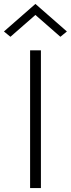

<svg xmlns="http://www.w3.org/2000/svg" viewBox="-71 -956 360 976"><path d="M82 -700V0H137V-700ZM269 -796 109 -936 -51 -796 -18 -769 109 -880 236 -769Z"/></svg>

Font: NM-font
Style: Light
Weight: 500
Designer: ""
Foundry: ""
Version: ""